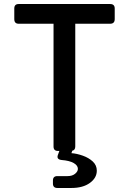

<svg xmlns="http://www.w3.org/2000/svg" viewBox="-20 -750 640 954"><path d="M268 0Q246 0 246 -22V-632H73Q51 -632 51 -655V-708Q51 -730 73 -730H527Q550 -730 550 -708V-655Q550 -632 527 -632H354V-22Q354 -4 339 -1L335 11Q362 13 391.5 23.5Q421 34 441 52.5Q461 71 461 98Q461 134 426.5 159Q392 184 335 184H265Q243 184 243 162V147Q243 125 265 125H316Q339 125 353 113.5Q367 102 367 89Q367 72 346 60Q325 48 286 45Q259 42 268 19L275 0Z"/></svg>

Font: Pitagon Sans Mono SemiBold
Style: Regular
Weight: 600
Monospace: yes
Designer: Travis Tran
Foundry: Pitagon
Version: Version 1.001; ttfautohint (v1.8.4.7-5d5b);gftools[0.9.26]